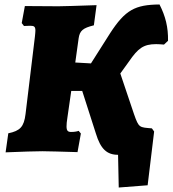

<svg xmlns="http://www.w3.org/2000/svg" viewBox="-20 -675 770 857"><path d="M692 -655C583 -654 539 -631 471 -526L386 -392L316 -396L331 -504C336 -538 350 -550 399 -562L411 -652C318 -649 266 -647 241 -647C232 -647 148 -648 91 -648L77 -572L87 -559C92 -559 103 -560 114 -560C132 -560 138 -557 138 -538C138 -532 137 -524 136 -513L94 -166C87 -109 70 -91 17 -80L5 5C80 2 138 0 169 0C190 0 262 2 326 4L341 -79L331 -91C327 -89 314 -86 298 -86C283 -86 277 -91 277 -111C277 -120 278 -133 281 -151L298 -269H347L408 -79C429 -10 457 16 507 16L510 162L639 152L668 -88L658 -102C602 -107 600 -103 578 -166L517 -347L556 -401C596 -459 620 -478 677 -478C688 -478 699 -477 712 -476L730 -493C731 -553 719 -602 692 -655Z"/></svg>

Font: Alegreya SC Black
Style: Italic
Weight: 900
Italic angle: -7°
Designer: Juan Pablo del Peral
Foundry: Huerta Tipografica
Version: Version 2.007;PS 002.007;hotconv 1.0.88;makeotf.lib2.5.64775